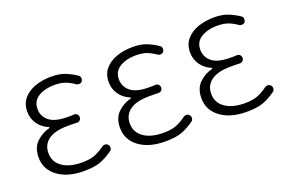

<svg xmlns="http://www.w3.org/2000/svg" viewBox="-78 -805 1610 1075"><g transform="rotate(-20 727.5 -267.0)"><path d="M270 13Q173 13 114.5 -30.5Q56 -74 56 -145Q56 -204 90.5 -236.5Q125 -269 170 -280V-285Q129 -302 106.5 -334.5Q84 -367 84 -407Q84 -454 110 -485Q136 -516 180 -531.5Q224 -547 276 -547Q324 -547 357.5 -534Q391 -521 422 -500Q431 -495 433 -485Q435 -475 430 -465Q425 -457 415.5 -455Q406 -453 397 -457Q369 -477 342.5 -487Q316 -497 276 -497Q221 -497 182 -473.5Q143 -450 143 -402Q143 -359 177 -331Q211 -303 287 -303Q301 -303 308 -303Q315 -303 325 -304Q336 -304 343 -297Q350 -290 350 -279Q350 -269 343 -262Q336 -255 325 -255Q312 -256 299.5 -256Q287 -256 270 -256Q194 -256 155 -228Q116 -200 116 -149Q116 -97 159 -66.5Q202 -36 277 -36Q321 -36 351 -47Q381 -58 415 -83Q423 -88 432.5 -86.5Q442 -85 449 -76Q455 -67 453 -56.5Q451 -46 443 -41Q402 -12 365.5 0.5Q329 13 270 13Z M755 13Q658 13 599.5 -30.5Q541 -74 541 -145Q541 -204 575.5 -236.5Q610 -269 655 -280V-285Q614 -302 591.5 -334.5Q569 -367 569 -407Q569 -454 595 -485Q621 -516 665 -531.5Q709 -547 761 -547Q809 -547 842.5 -534Q876 -521 907 -500Q916 -495 918 -485Q920 -475 915 -465Q910 -457 900.5 -455Q891 -453 882 -457Q854 -477 827.5 -487Q801 -497 761 -497Q706 -497 667 -473.5Q628 -450 628 -402Q628 -359 662 -331Q696 -303 772 -303Q786 -303 793 -303Q800 -303 810 -304Q821 -304 828 -297Q835 -290 835 -279Q835 -269 828 -262Q821 -255 810 -255Q797 -256 784.5 -256Q772 -256 755 -256Q679 -256 640 -228Q601 -200 601 -149Q601 -97 644 -66.5Q687 -36 762 -36Q806 -36 836 -47Q866 -58 900 -83Q908 -88 917.5 -86.5Q927 -85 934 -76Q940 -67 938 -56.5Q936 -46 928 -41Q887 -12 850.5 0.5Q814 13 755 13Z M1240 13Q1143 13 1084.5 -30.5Q1026 -74 1026 -145Q1026 -204 1060.5 -236.5Q1095 -269 1140 -280V-285Q1099 -302 1076.5 -334.5Q1054 -367 1054 -407Q1054 -454 1080 -485Q1106 -516 1150 -531.5Q1194 -547 1246 -547Q1294 -547 1327.5 -534Q1361 -521 1392 -500Q1401 -495 1403 -485Q1405 -475 1400 -465Q1395 -457 1385.5 -455Q1376 -453 1367 -457Q1339 -477 1312.5 -487Q1286 -497 1246 -497Q1191 -497 1152 -473.5Q1113 -450 1113 -402Q1113 -359 1147 -331Q1181 -303 1257 -303Q1271 -303 1278 -303Q1285 -303 1295 -304Q1306 -304 1313 -297Q1320 -290 1320 -279Q1320 -269 1313 -262Q1306 -255 1295 -255Q1282 -256 1269.5 -256Q1257 -256 1240 -256Q1164 -256 1125 -228Q1086 -200 1086 -149Q1086 -97 1129 -66.5Q1172 -36 1247 -36Q1291 -36 1321 -47Q1351 -58 1385 -83Q1393 -88 1402.5 -86.5Q1412 -85 1419 -76Q1425 -67 1423 -56.5Q1421 -46 1413 -41Q1372 -12 1335.5 0.5Q1299 13 1240 13Z"/></g></svg>

Font: Chiron GoRound TC L
Style: Regular
Weight: 300
Designer: Ryoko NISHIZUKA 西塚涼子 (kana, bopomofo & ideographs); Paul D. Hunt (Latin, Greek & Cyrillic); Sandoll Communications 산돌커뮤니
Foundry: Adobe
Version: Version 1.000;hotconv 1.1.1;makeotfexe 2.6.0